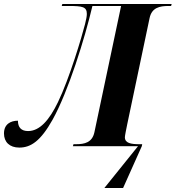

<svg xmlns="http://www.w3.org/2000/svg" viewBox="-61 -734 882 964"><path d="M463 210H557L651 0L653 -10H639C597 -10 566 -15 566 -45C566 -52 573 -87 578 -111L690 -643C701 -696 741 -704 785 -704H798L801 -714H252L249 -704H284C353 -704 375 -700 375 -664C375 -653 372 -637 366 -613C350 -550 288 -341 230 -221C186 -130 138 -76 80 -76C46 -76 29 -94 29 -128C-7 -128 -41 -111 -41 -64C-41 -21 -13 7 36 7C94 7 143 -26 203 -133C282 -275 364 -538 403 -704H547L413 -70C402 -18 363 -10 321 -10H308L305 0H632Z"/></svg>

Font: Noto Serif Display
Style: Bold Italic
Weight: 700
Italic angle: -12°
Designer: Monotype Design Team
Foundry: Monotype Imaging Inc.
Version: Version 2.009